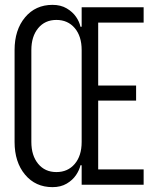

<svg xmlns="http://www.w3.org/2000/svg" viewBox="-20 -760 640 790"><path d="M196 10Q126 10 83 -41.5Q40 -93 40 -176V-554Q40 -637 83 -688.5Q126 -740 196 -740Q230 -740 254.5 -725.5Q279 -711 293 -690.5Q307 -670 311 -650H316V-730H571V-667H384V-408H540V-346H384V-63H571V0H316V-80H311Q307 -61 293 -40Q279 -19 254.5 -4.5Q230 10 196 10ZM212 -52Q259 -52 287.5 -85.5Q316 -119 316 -176V-554Q316 -611 287.5 -644.5Q259 -678 212 -678Q165 -678 137 -644Q109 -610 109 -554V-176Q109 -120 137 -86Q165 -52 212 -52Z"/></svg>

Font: JetBrains Mono NL ExtraLight
Style: Regular
Weight: 200
Designer: Philipp Nurullin, Konstantin Bulenkov
Foundry: JetBrains
Version: Version 2.304; ttfautohint (v1.8.4.7-5d5b)